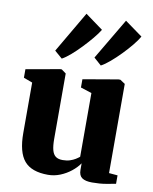

<svg xmlns="http://www.w3.org/2000/svg" viewBox="-94 -926 802 1007"><g transform="rotate(10 307.0 -422.5)"><path d="M466 10Q430.5 10 412.8 -2.2Q395 -14.5 395 -44.5V-79.5Q379 -56 353.2 -35.5Q327.5 -15 296 -2.2Q264.5 10.5 231 10.5Q143.5 10.5 104.8 -35Q66 -80.5 66 -183.5V-451.5L19 -469V-514.5L199.5 -546.5H207L231 -529V-181.5Q231 -143.5 237 -121.2Q243 -99 256.5 -89Q270 -79 293.5 -79Q315.5 -79 332.2 -84.5Q349 -90 361 -97.5Q373 -105 381.5 -112V-451.5L322.5 -470.5V-514.5L509 -546.5H519L545.5 -529V-54L591.5 -50V-5Q573 -1.5 540.5 4.2Q508 10 466 10ZM404.5 -602.5 365 -637.5 494.5 -856.5 588.5 -788.5Q577 -768 554.8 -740.8Q532.5 -713.5 505.5 -685.8Q478.5 -658 452 -635.5Q425.5 -613 405.5 -602.5ZM196.5 -602.5 156 -637.5 284 -856.5 378.5 -787.5Q365.5 -766 343 -739Q320.5 -712 294.2 -684.5Q268 -657 242.5 -635Q217 -613 197.5 -602.5Z"/></g></svg>

Font: Merriweather 72pt Black
Style: Regular
Weight: 900
Version: Version 2.100